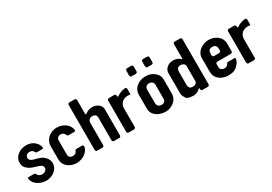

<svg xmlns="http://www.w3.org/2000/svg" viewBox="23 -1483 3255 2297"><g transform="rotate(-30 1650.5 -334.5)"><path d="M211 -84C183 -84 157 -100 149 -122C147 -127 136 -137 131 -137H52C21 -137 53 -76 62 -64C92 -24 154 7 215 7C262 7 303 -7 337 -36C371 -65 387 -99 387 -138C387 -172 371 -206 344 -231C316 -257 295 -264 254 -277L216 -287C183 -296 154 -308 154 -342C154 -366 173 -393 210 -393C237 -393 260 -381 268 -360C269 -354 279 -345 285 -345H360C371 -345 377 -352 376 -363C371 -391 356 -417 331 -440C300 -468 262 -482 217 -482C111 -482 44 -411 44 -341C44 -306 54 -280 72 -262C109 -226 133 -218 185 -202L209 -195C232 -188 250 -180 261 -172C272 -164 277 -151 277 -134C277 -108 250 -84 211 -84Z M642 -90C599 -90 583 -111 583 -146V-332C583 -346 585 -357 591 -364C599 -379 614 -388 640 -388C668 -388 689 -370 696 -347C698 -341 707 -332 713 -332H792C806 -332 815 -337 813 -351C802 -427 727 -482 638 -482C532 -482 466 -401 466 -332V-146C466 -129 468 -113 473 -97C494 -36 562 6 637 6C721 6 802 -48 813 -121C814 -135 806 -143 793 -143H711C705 -143 698 -137 697 -132C692 -110 673 -90 642 -90Z M1130 -482C1090 -482 1057 -470 1031 -447C1026 -442 1016 -445 1016 -452V-645C1016 -657 1006 -667 994 -667H921C909 -667 899 -657 899 -645V-22C899 -10 909 0 921 0H994C1006 0 1016 -10 1016 -22V-334C1016 -358 1037 -388 1075 -388C1114 -388 1131 -367 1131 -334V-22C1131 -10 1141 0 1153 0H1226C1238 0 1248 -10 1248 -22V-370C1248 -384 1248 -395 1246 -404C1235 -450 1183 -482 1130 -482Z M1603 -389V-460C1603 -473 1592 -482 1579 -481C1534 -476 1494 -459 1467 -438C1461 -434 1452 -438 1452 -446V-454C1452 -466 1442 -476 1430 -476H1356C1344 -476 1334 -466 1334 -454V-22C1334 -10 1344 0 1356 0H1430C1442 0 1452 -10 1452 -22V-279C1452 -333 1488 -388 1570 -388C1579 -388 1590 -387 1599 -385C1601 -384 1603 -386 1603 -389Z M1687 -336V-146C1687 -132 1688 -120 1690 -108C1705 -38 1784 6 1866 6C1892 6 1916 1 1940 -10C1997 -35 2036 -81 2036 -146V-336C2036 -371 2026 -400 2005 -422C1969 -462 1927 -482 1860 -482C1765 -482 1687 -416 1687 -336ZM1862 -389C1895 -389 1919 -366 1919 -336V-148C1919 -118 1912 -90 1862 -90C1826 -90 1804 -114 1804 -146V-336C1804 -363 1822 -389 1862 -389ZM1943 -565H2000C2012 -565 2022 -575 2022 -587V-654C2022 -666 2012 -676 2000 -676H1943C1931 -676 1921 -666 1921 -654V-587C1921 -575 1931 -565 1943 -565ZM1723 -565H1781C1793 -565 1803 -575 1803 -587V-654C1803 -666 1793 -676 1781 -676H1723C1711 -676 1701 -666 1701 -654V-587C1701 -575 1711 -565 1723 -565Z M2247 -482C2169 -482 2123 -430 2123 -379V-122C2123 -84 2119 -78 2147 -30C2160 -6 2195 6 2247 6C2293 6 2325 -15 2345 -37C2348 -41 2354 -38 2354 -33V-22C2354 -10 2364 0 2376 0H2450C2462 0 2472 -10 2472 -22V-645C2472 -657 2462 -667 2450 -667H2376C2364 -667 2354 -657 2354 -645V-449C2354 -443 2347 -440 2343 -444C2320 -466 2285 -482 2247 -482ZM2354 -344V-139C2354 -114 2340 -91 2297 -91C2274 -91 2259 -96 2252 -107C2239 -127 2240 -138 2240 -153V-324C2240 -355 2246 -389 2296 -389C2324 -389 2353 -371 2354 -344Z M2559 -336V-155C2559 -141 2560 -126 2562 -112C2577 -40 2650 6 2733 6C2786 6 2823 -5 2848 -27C2872 -49 2888 -68 2895 -83C2903 -98 2908 -112 2908 -127V-133C2908 -136 2906 -138 2903 -138H2804C2799 -138 2790 -130 2789 -126C2781 -107 2763 -91 2731 -91C2706 -91 2676 -112 2676 -133V-182C2676 -194 2686 -204 2698 -204H2886C2898 -204 2908 -214 2908 -226V-336C2908 -421 2830 -482 2734 -482C2647 -482 2559 -420 2559 -336ZM2733 -388C2775 -388 2791 -363 2791 -329V-304C2791 -292 2781 -282 2769 -282H2698C2686 -282 2676 -292 2676 -304V-329C2676 -362 2689 -388 2733 -388Z M3260 -389V-460C3260 -473 3249 -482 3236 -481C3191 -476 3151 -459 3124 -438C3118 -434 3109 -438 3109 -446V-454C3109 -466 3099 -476 3087 -476H3013C3001 -476 2991 -466 2991 -454V-22C2991 -10 3001 0 3013 0H3087C3099 0 3109 -10 3109 -22V-279C3109 -333 3145 -388 3227 -388C3236 -388 3247 -387 3256 -385C3258 -384 3260 -386 3260 -389Z"/></g></svg>

Font: DIN Rundschrift
Style: Breit
Weight: 400
Width: 7
Version: Version 1.027